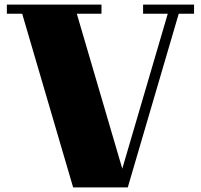

<svg xmlns="http://www.w3.org/2000/svg" viewBox="-20 -820 879 840"><path d="M829 -760H762L539 0H300L77 -760H10V-800H424V-760H316L515 -82L714 -760H606V-800H829Z"/></svg>

Font: Kumar One
Style: Regular
Weight: 400
Designer: Parimal Parmar
Foundry: Indian Type Foundry
Version: Version 1.001;PS 1.001;hotconv 1.0.88;makeotf.lib2.5.647800